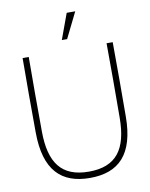

<svg xmlns="http://www.w3.org/2000/svg" viewBox="-102 -1019 863 1108"><g transform="rotate(-10 330.0 -465.0)"><path d="M107 -733H71C70 -535 70 -495 71 -297C72 -76 166 16 335 16C504 16 598 -76 599 -297C600 -495 600 -535 599 -733H563C564 -535 564 -495 563 -296C562 -113 496 -21 335 -21C174 -21 108 -113 107 -296C106 -495 106 -535 107 -733ZM312 -796H343L417 -946H367Z"/></g></svg>

Font: Kreadon Extra Light
Style: Regular
Weight: 200
Designer: kohakuno
Foundry: StudioGnu
Version: Version 1.000;Glyphs 3.1.2 (3151)